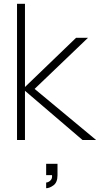

<svg xmlns="http://www.w3.org/2000/svg" viewBox="-20 -740 528 1015"><path d="M112 0H70V-720H112V-280L382 -540H445L163 -270L488 0H416L112 -260ZM224 255V225Q229 225 237 221.2Q245 217.5 250.8 209Q256.5 200.5 255 186H224V126H284V186Q284 224 263 239.5Q242 255 224 255Z"/></svg>

Font: Manrope Variable Light
Style: Regular
Weight: 200
Designer: Mikhail Sharanda
Foundry: Mikhail Sharanda
Version: Version 4.505